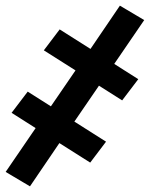

<svg xmlns="http://www.w3.org/2000/svg" viewBox="-46 -492 566 679"><path d="M60 167 -26 116 80 -39 -5 -93 52 -168 134 -116 221 -243 109 -314 165 -388 274 -319 378 -472 464 -421 358 -266 443 -212 386 -137 304 -189 217 -62 329 9 273 83 164 14Z"/></svg>

Font: Iosevka Term Curly XBd Obl
Style: Regular
Weight: 800
Italic angle: -9°
Designer: Belleve Invis
Foundry: Belleve Invis
Version: Version 32.3.0